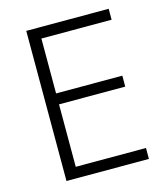

<svg xmlns="http://www.w3.org/2000/svg" viewBox="-107 -798 768 882"><g transform="rotate(-15 276.5 -357.0)"><path d="M492 0V-52H158V-349H473V-401H158V-662H492V-714H100V0Z"/></g></svg>

Font: Noto Sans Ethiopic Light
Style: Regular
Weight: 300
Designer: Monotype Design Team
Foundry: Monotype Imaging Inc.
Version: Version 2.102